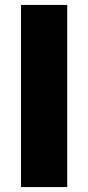

<svg xmlns="http://www.w3.org/2000/svg" viewBox="-20 -757 357 777"><path d="M65 0V-737H252V0Z"/></svg>

Font: Tomorrow
Style: Bold
Weight: 700
Designer: Tony de Marco, Monica Rizzolli
Foundry: Just in Type
Version: Version 2.002